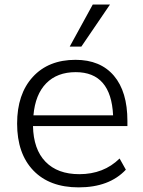

<svg xmlns="http://www.w3.org/2000/svg" viewBox="-20 -809 623 838"><path d="M323.2 8.8Q196.3 8.8 125.5 -64.9Q54.7 -138.7 54.7 -269.5Q54.7 -398.4 123 -473.1Q191.4 -547.9 309.6 -547.9Q418 -547.9 477.1 -478.5Q536.1 -409.2 536.1 -281.2V-258.8H124Q126 -157.2 178.7 -103Q231.4 -48.8 326.2 -48.8Q432.6 -48.8 502 -117.2L529.3 -68.4Q457 8.8 323.2 8.8ZM126 -305.7H473.6Q464.8 -494.1 310.5 -494.1Q229.5 -494.1 181.6 -445.3Q133.8 -396.5 126 -305.7ZM284.2 -605.5 384.8 -789.1H460L335 -605.5Z"/></svg>

Font: Min Sans Light
Style: Regular
Weight: 300
Designer: Jinseong-Kim, NotoSansCJK, Nunito
Foundry: Jinseong-Kim
Version: Version 1.400;Glyphs 3.1.2 (3151)